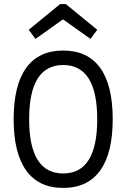

<svg xmlns="http://www.w3.org/2000/svg" viewBox="-20 -910 620 942"><path d="M290 12Q170 12 108.5 -73.5Q47 -159 47 -325Q47 -492 108.5 -577Q170 -662 290 -662Q410 -662 471.5 -577Q533 -492 533 -325Q533 -159 471.5 -73.5Q410 12 290 12ZM290 -59Q457 -59 457 -325Q457 -591 290 -591Q123 -591 123 -325Q123 -59 290 -59ZM154 -719 121 -764 275 -890H303L457 -764L424 -719L289 -815Z"/></svg>

Font: Sometype Mono
Style: Regular
Weight: 400
Monospace: yes
Designer: Ryoichi Tsunekawa
Foundry: Dharma Type
Version: Version 1.000; ttfautohint (v1.8.3)